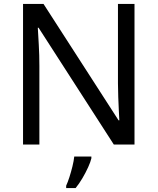

<svg xmlns="http://www.w3.org/2000/svg" viewBox="-20 -734 800 975"><path d="M663 0H558L176 -593H172Q174 -558 177 -506Q180 -454 180 -399V0H97V-714H201L582 -123H586Q585 -139 583.5 -171Q582 -203 580.5 -241Q579 -279 579 -311V-714H663ZM444 61V70Q440 88 427.5 115.5Q415 143 398.5 171Q382 199 364 221H316V209Q324 192 332.5 165.5Q341 139 348 110.5Q355 82 357 61Z"/></svg>

Font: Noto IKEA Latin
Style: Regular
Weight: 400
Designer: Monotype Design Team
Foundry: Monotype Imaging Inc.
Version: Version 1.0